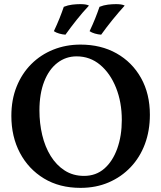

<svg xmlns="http://www.w3.org/2000/svg" viewBox="-20 -901 781 930"><path d="M370 9Q268 9 193 -36.5Q118 -82 76.5 -160.5Q35 -239 35 -340Q35 -418 60.5 -481.5Q86 -545 131.5 -590.5Q177 -636 238 -660.5Q299 -685 370 -685Q469 -685 544.5 -642.5Q620 -600 663 -523.5Q706 -447 706 -345Q706 -268 682 -203.5Q658 -139 613 -91.5Q568 -44 506.5 -17.5Q445 9 370 9ZM387 -49Q445 -49 485.5 -84.5Q526 -120 548 -181.5Q570 -243 570 -320Q570 -406 542 -476Q514 -546 465 -587Q416 -628 351 -628Q299 -628 258 -596.5Q217 -565 194 -506Q171 -447 171 -366Q171 -304 184.5 -247Q198 -190 225.5 -145.5Q253 -101 293.5 -75Q334 -49 387 -49ZM470 -733Q455 -734 439.5 -738.5Q424 -743 414 -750Q430 -784 441 -811.5Q452 -839 462 -868Q482 -876 502.5 -878.5Q523 -881 542 -881Q555 -881 565.5 -879.5Q576 -878 584 -874Q554 -841 524.5 -804.5Q495 -768 470 -733ZM297 -733Q282 -734 266.5 -738.5Q251 -743 241 -750Q257 -784 268 -811.5Q279 -839 289 -868Q309 -876 329.5 -878.5Q350 -881 369 -881Q382 -881 392.5 -879.5Q403 -878 411 -874Q380 -841 351 -804.5Q322 -768 297 -733Z"/></svg>

Font: Vollkorn SemiBold
Style: Regular
Weight: 600
Designer: Friedrich Althausen
Foundry: Friedrich Althausen
Version: Version 5.000